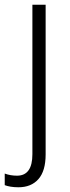

<svg xmlns="http://www.w3.org/2000/svg" viewBox="-56 -552 294 812"><path d="M22 240Q4 240 -11 237.5Q-26 235 -36 231V182Q-12 191 16 191Q81 191 81 100V-532H137V101Q137 171 106.5 205.5Q76 240 22 240Z"/></svg>

Font: Noto Sans Thai Looped SemiCondensed Light
Style: Regular
Weight: 300
Width: 4
Designer: Sasikarn Vongin, Ben Mitchell
Foundry: The Fontpad Ltd
Version: Version 1.001; ttfautohint (v1.8.4.7-5d5b)